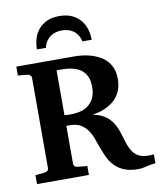

<svg xmlns="http://www.w3.org/2000/svg" viewBox="-98 -986 900 1080"><g transform="rotate(-10 352.0 -446.5)"><path d="M704.1 0Q670.9 3.9 647.2 10Q623.5 16.1 605 16.1Q556.6 16.1 524.4 2.7Q492.2 -10.7 470.9 -32.5Q449.7 -54.2 436.5 -82Q423.3 -109.9 412.8 -138.9Q402.3 -168 392.1 -195.8Q381.8 -223.6 366.2 -245.4Q350.6 -267.1 327.1 -280.5Q303.7 -293.9 267.1 -293.9H247.1V-78.1Q247.1 -68.4 253.4 -62.7Q259.8 -57.1 269 -56.2L324.2 -50.8V0H27.8V-50.8L81.1 -56.2Q89.8 -57.1 96.9 -62.7Q104 -68.4 104 -78.1V-592.8Q104 -602.5 96.9 -608.4Q89.8 -614.3 81.1 -615.2L27.8 -620.1V-670.9H359.9Q378.4 -670.9 401.9 -668.5Q425.3 -666 449.5 -659.4Q473.6 -652.8 496.8 -641.1Q520 -629.4 538.1 -611.1Q556.2 -592.8 567.1 -566.7Q578.1 -540.5 578.1 -504.9Q578.1 -471.2 569.1 -445.8Q560.1 -420.4 545.2 -401.6Q530.3 -382.8 511.5 -369.9Q492.7 -356.9 473.1 -348.9Q453.6 -340.8 435.5 -336.4Q417.5 -332 403.8 -330.1Q436.5 -323.7 459.5 -311.3Q482.4 -298.8 498 -282.2Q513.7 -265.6 523.7 -246.1Q533.7 -226.6 540.8 -205.8Q547.9 -185.1 553.5 -164.6Q559.1 -144 566.4 -125.5Q573.7 -106.9 583.7 -91.6Q593.8 -76.2 609.4 -65.7Q625 -55.2 647.9 -51Q670.9 -46.9 704.1 -50.8ZM428.2 -485.8Q428.2 -549.3 390.1 -580.1Q352.1 -610.8 278.8 -610.8Q274.9 -611.3 269.5 -611.3H259.3Q253.4 -611.3 247.1 -610.8V-355Q259.8 -354 267.8 -353.5Q275.9 -353 279.8 -353Q303.2 -353 329.3 -357.7Q355.5 -362.3 377.4 -376.7Q399.4 -391.1 413.8 -417.2Q428.2 -443.4 428.2 -485.8ZM418.5 -746.1Q413.6 -768.6 403.1 -784.2Q392.6 -799.8 378.7 -809.3Q364.7 -818.8 348.1 -823Q331.5 -827.1 314.5 -827.1Q297.9 -827.1 281.5 -823Q265.1 -818.8 251 -809.3Q236.8 -799.8 226.1 -784.2Q215.3 -768.6 210.4 -746.1H158.7Q158.7 -779.8 168.2 -809.6Q177.7 -839.4 197.3 -861.6Q216.8 -883.8 245.8 -896.5Q274.9 -909.2 314.5 -909.2Q354 -909.2 383.5 -896.5Q413.1 -883.8 432.6 -861.6Q452.1 -839.4 461.9 -809.6Q471.7 -779.8 471.7 -746.1Z"/></g></svg>

Font: Charis SIL Viet
Style: Bold
Weight: 700
Foundry: SIL International
Version: Version 5.000